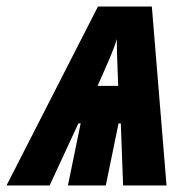

<svg xmlns="http://www.w3.org/2000/svg" viewBox="-77 -568 587 588"><path d="M223 -548H388L433 0H300L293 -190H286L247 0H131L170 -190H163L75 0H-57ZM285 -305Q280 -422 281 -448Q272 -420 258.5 -388.5Q245 -357 222 -305Z"/></svg>

Font: Noto Sans Display Ex Bold Cond
Style: Italic
Weight: 800
Width: 3
Italic angle: -12°
Designer: Monotype Design team
Foundry: Monotype Imaging Inc.
Version: Version 1.000